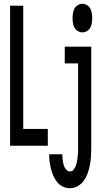

<svg xmlns="http://www.w3.org/2000/svg" viewBox="-20 -765 540 1008"><path d="M413 -595Q400 -595 388.5 -602Q377 -609 371 -620Q365 -631 363 -644Q361 -657 361 -670Q361 -683 363 -696Q365 -709 371 -720Q377 -731 388.5 -738Q400 -745 413 -745Q426 -745 437 -738Q448 -731 454 -720Q460 -709 462 -696Q464 -683 464 -670Q464 -657 462 -644Q460 -631 454 -620Q448 -609 437 -602Q426 -595 413 -595ZM33 0V-735H102V-88H231V0ZM347 223Q328 223 310 214.5Q292 206 280 191Q268 176 260 158Q252 140 247.5 121Q243 102 240.5 83Q238 64 238 45H307Q307 54 308 63Q309 72 310 80.5Q311 89 313.5 98Q316 107 320 115Q324 123 331 129Q338 135 347 135Q359 135 366.5 125.5Q374 116 378 105Q382 94 384 83Q386 72 387.5 60.5Q389 49 389.5 37.5Q390 26 390 15V-432H320V-520H459V15Q459 37 457.5 59Q456 81 452 102Q448 123 440.5 144Q433 165 420.5 183Q408 201 388.5 212Q369 223 347 223Z"/></svg>

Font: Iosevka SS18 Semibold
Style: Regular
Weight: 600
Monospace: yes
Designer: Belleve Invis
Foundry: Belleve Invis
Version: Version 25.1.1; ttfautohint (v1.8.4)